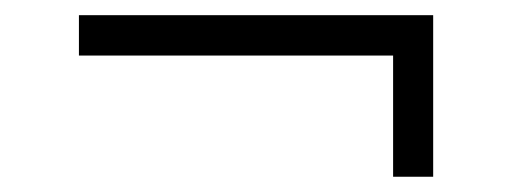

<svg xmlns="http://www.w3.org/2000/svg" viewBox="-20 -457 675 253"><path d="M498 -224.1V-383.8H84V-437H550.8V-224.1Z"/></svg>

Font: Syncopate
Style: Regular
Weight: 400
Width: 7
Version: Version 001.001